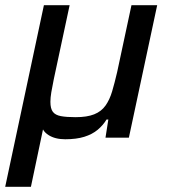

<svg xmlns="http://www.w3.org/2000/svg" viewBox="-37 -530 668 739"><path d="M-17 189 132 -510H231L170 -225Q164 -196 160.5 -175Q157 -154 157 -138Q157 -112 166.5 -99.5Q176 -87 197.5 -83Q219 -79 254 -79Q298 -79 325.5 -90Q353 -101 369 -123.5Q385 -146 394.5 -178Q404 -210 414 -253L469 -510H568L459 0H369L380 -70H373Q360 -48 339 -30.5Q318 -13 287.5 -3.5Q257 6 214 6Q175 6 150 -10Q125 -26 123 -50L134 -58L82 189Z"/></svg>

Font: Saira Thin SemiBold
Style: Italic
Weight: 600
Italic angle: -12°
Version: Version 1.101